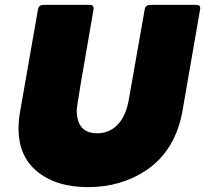

<svg xmlns="http://www.w3.org/2000/svg" viewBox="-20 -754 842 788"><path d="M341 14Q206 14 127 -55Q56 -117 56 -226Q56 -260 63 -299L136 -716Q139 -733 157 -734H349Q364 -734 364 -720V-716Q295 -323 295 -302Q295 -207 379 -207Q428 -207 462.5 -242Q497 -277 509 -347L574 -716Q577 -733 595 -734H787Q802 -734 802 -720Q802 -717 729 -299Q700 -136 580 -55Q476 14 341 14Z"/></svg>

Font: YamahaIndonesia935. App Black
Style: Italic
Weight: 900
Italic angle: -10°
Designer: Dalton Maag Ltd
Foundry: Dalton Maag Ltd
Version: Version 1.002; January 01, 2024; Regular/Italic